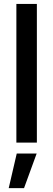

<svg xmlns="http://www.w3.org/2000/svg" viewBox="-20 -727 271 979"><path d="M168 0H63.5V-707H168ZM65.4 55.7H167L102.5 232.4H24.4Z"/></svg>

Font: WEMIX Pretendard Medium
Style: Regular
Weight: 500
Designer: Base glyphs from Inter by Rasmus Andersson; Hangeul glyphs from Noto Sans CJK(Source Han Sans) by Jang Soo-young and Kan
Foundry: Kil Hyung-jin
Version: Version 1.000